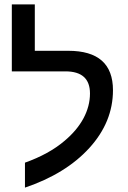

<svg xmlns="http://www.w3.org/2000/svg" viewBox="-20 -833 584 877"><path d="M94 24C218 -18 316 -78 388 -157C460 -236 496 -324 496 -421C496 -541 428 -601 292 -601H139V-813H34V-507H279C354 -507 391 -473 391 -406C391 -329 351 -253 274 -189C227 -149 167 -116 94 -90Z"/></svg>

Font: Noto Sans Hebrew Droid Medium
Style: Regular
Weight: 500
Designer: Monotype Design Team
Foundry: Monotype Imaging Inc.
Version: Version 1.100